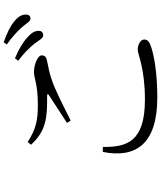

<svg xmlns="http://www.w3.org/2000/svg" viewBox="64 -921 872 1040"><g transform="rotate(-90 500.0 -401.0)"><path d="M197 -280C162 -104 237 15 491 15C630 15 719 -3 765 -18C795 -28 806 -38 806 -56C806 -77 776 -91 751 -91C724 -91 653 -52 480 -52C249 -52 223 -153 224 -280ZM367 -454C436 -489 527 -535 577 -553C627 -571 657 -575 685 -581C710 -585 720 -593 720 -611C720 -634 668 -653 631 -653C592 -653 569 -632 450 -632C372 -632 322 -641 251 -687L236 -669C310 -588 382 -580 499 -582C513 -581 514 -578 503 -571C467 -547 404 -506 354 -474ZM779 -800C824 -769 848 -744 871 -720C893 -695 903 -672 919 -672C934 -672 941 -680 941 -697C941 -718 932 -737 905 -759C881 -780 842 -799 791 -817ZM691 -738C734 -707 762 -676 783 -651C802 -625 813 -603 828 -603C843 -603 853 -611 853 -628C853 -648 843 -666 818 -688C794 -711 755 -735 704 -756Z"/></g></svg>

Font: Noto Serif CJK JP
Style: Regular
Weight: 400
Designer: Ryoko NISHIZUKA 西塚涼子 (kana & ideographs); Frank Grießhammer (Latin, Greek & Cyrillic); Wenlong ZHANG 张文龙 (bopomofo); San
Foundry: Adobe Systems Incorporated
Version: Version 1.000;PS 1;hotconv 16.6.53;makeotf.lib2.5.65590